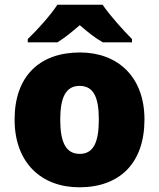

<svg xmlns="http://www.w3.org/2000/svg" viewBox="-20 -786 677 816"><path d="M416 -766H224C194 -720 136 -656 98 -620V-606H224C259 -628 284 -649 319 -679C354 -649 382 -626 417 -606H541V-620C507 -654 447 -720 416 -766ZM594 -278C594 -461 479 -563 320 -563C147 -563 42 -461 42 -278C42 -93 157 10 317 10C489 10 594 -93 594 -278ZM236 -278C236 -372 260 -421 318 -421C378 -421 400 -372 400 -278C400 -183 378 -132 319 -132C259 -132 236 -183 236 -278Z"/></svg>

Font: Noto Sans Bengali Black
Style: Regular
Weight: 900
Designer: Jelle Bosma - Monotype Design Team
Foundry: Monotype Imaging Inc.
Version: Version 2.003